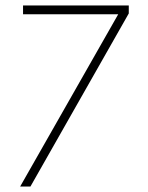

<svg xmlns="http://www.w3.org/2000/svg" viewBox="-20 -680 538 700"><path d="M64 -660H449.5V-631L91 0H53.5L411 -628H64Z"/></svg>

Font: League Spartan Thin
Style: Regular
Weight: 100
Foundry: The League of Moveable Type
Version: Version 2.002